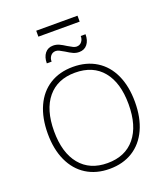

<svg xmlns="http://www.w3.org/2000/svg" viewBox="-179 -1145 1109 1276"><g transform="rotate(-20 375.5 -507.0)"><path d="M67 -352Q67 -463 104 -544.5Q141 -626 210.5 -669.5Q280 -713 375 -713Q470 -713 540 -669.5Q610 -626 647 -545Q684 -464 684 -353Q684 -242 646.5 -160.5Q609 -79 539.5 -35.5Q470 8 375 8Q281 8 211.5 -35.5Q142 -79 104.5 -160.5Q67 -242 67 -352ZM639 -353Q639 -505 570.5 -588.5Q502 -672 375 -672Q250 -672 181 -588.5Q112 -505 112 -353Q112 -201 181 -117Q250 -33 375 -33Q501 -33 570 -117Q639 -201 639 -353ZM300 -891Q322 -891 342 -882Q362 -873 388 -856Q408 -844 421.5 -837.5Q435 -831 446 -831Q469 -831 482.5 -848Q496 -865 495 -888H529Q529 -844 508 -817.5Q487 -791 450 -791Q428 -791 408 -800Q388 -809 362 -826Q342 -838 328.5 -844.5Q315 -851 304 -851Q281 -851 267.5 -834Q254 -817 255 -794H221Q221 -838 242 -864.5Q263 -891 300 -891ZM229 -980V-1022H521V-980Z"/></g></svg>

Font: wassup Sans
Style: Light
Weight: 200
Version: Version 2.001